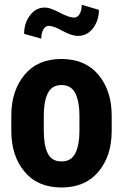

<svg xmlns="http://www.w3.org/2000/svg" viewBox="-20 -790 525 820"><path d="M28.3 -296.9Q28.3 -402.3 85 -470.7Q140.6 -538.1 242.2 -538.1Q343.8 -538.1 400.4 -470.7Q457 -402.3 457 -296.9Q457 -274.4 457 -230.5Q457 -124 400.4 -56.6Q343.8 10.7 243.2 10.7Q140.6 10.7 85 -56.6Q28.3 -124 28.3 -230.5Q28.3 -236.3 28.3 -247.1Q28.3 -259.8 28.3 -296.9ZM167 -230.5Q167 -169.9 183.6 -135.7Q200.2 -100.6 243.2 -100.6Q284.2 -100.6 301.8 -135.7Q319.3 -170.9 319.3 -230.5Q319.3 -252.9 319.3 -296.9Q319.3 -355.5 301.8 -391.6Q284.2 -426.8 242.2 -426.8Q201.2 -426.8 183.6 -390.6Q167 -355.5 167 -296.9Q167 -274.4 167 -230.5ZM402.3 -748Q402.3 -702.1 377 -668.9Q351.6 -636.7 313.5 -636.7Q285.2 -636.7 247.1 -658.2Q209 -679.7 187.5 -679.7Q174.8 -679.7 165 -664.1Q156.2 -647.5 156.2 -625Q131.8 -631.8 83 -645.5Q83 -691.4 108.4 -724.6Q132.8 -757.8 171.9 -757.8Q194.3 -757.8 234.4 -736.3Q275.4 -714.8 296.9 -714.8Q310.5 -714.8 320.3 -730.5Q329.1 -746.1 329.1 -769.5Q353.5 -762.7 402.3 -748Z"/></svg>

Font: Noto Sans Hebrew DECATHLON 
Style: Bold
Weight: 400
Designer: Monotype Design Team
Version: Version 2.000;GOOG;noto-fonts:20170220:a8a215d2e889